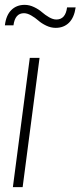

<svg xmlns="http://www.w3.org/2000/svg" viewBox="-22 -767 330 787"><path d="M30.8 0 100.1 -529.8H140.1L70.8 0ZM252.9 -736.8H288.1Q282.2 -694.8 260.7 -673.8Q239.3 -652.8 206.1 -652.8Q186.5 -652.8 167.2 -662.1Q147.9 -671.4 135 -682.9Q122.1 -694.3 106 -703.6Q89.8 -712.9 76.2 -712.9Q39.6 -712.9 33.2 -663.1H-2Q2.9 -704.6 24.4 -725.8Q45.9 -747.1 79.1 -747.1Q98.6 -747.1 117.9 -737.8Q137.2 -728.5 150.1 -717Q163.1 -705.6 179.2 -696.3Q195.3 -687 209 -687Q246.6 -687 252.9 -736.8Z"/></svg>

Font: Cooper Hewitt
Style: Light Italic
Weight: 704
Designer: Village Type and Design LLC
Foundry: Cooper Hewitt Smithsonian Design Museum
Version: 1.000